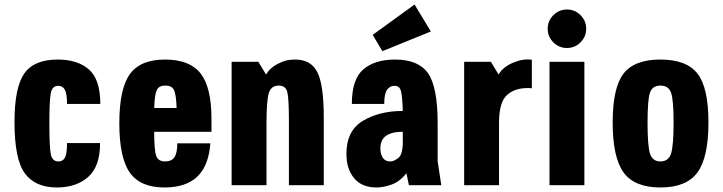

<svg xmlns="http://www.w3.org/2000/svg" viewBox="-20 -818 3193 848"><path d="M198 -272Q198 -371 204 -405Q210 -439 237 -439Q257 -439 266.5 -421.5Q276 -404 276 -359H423Q423 -467 373 -511Q323 -555 235 -555Q130 -555 87 -493Q44 -431 44 -279Q44 -114 90 -52Q136 10 231 10Q317 10 369.5 -36.5Q422 -83 422 -186H276Q276 -139 267 -122Q258 -105 238 -105Q210 -105 204 -139Q198 -173 198 -272Z M914 -236V-293Q914 -432 866 -493.5Q818 -555 709 -555Q600 -555 553.5 -490.5Q507 -426 507 -274Q507 -121 553.5 -55.5Q600 10 706 10Q802 10 852 -38.5Q902 -87 909 -185H763Q763 -142 750.5 -123.5Q738 -105 708 -105Q679 -105 670 -129.5Q661 -154 661 -236ZM760 -341H661Q663 -401 672.5 -420.5Q682 -440 710 -440Q739 -440 748.5 -420.5Q758 -401 760 -341Z M1003 0H1157V-272Q1157 -372 1167 -406Q1177 -440 1211 -440Q1243 -440 1249.5 -409Q1256 -378 1256 -285V0H1410V-298Q1410 -444 1381.5 -499.5Q1353 -555 1284 -555Q1251 -555 1227.5 -545.5Q1204 -536 1188 -524.5Q1172 -513 1164.5 -502.5Q1157 -492 1155 -489L1121 -545H1003Z M1534 -359H1677Q1677 -404 1689.5 -421.5Q1702 -439 1722 -439Q1745 -439 1751 -415.5Q1757 -392 1759 -328Q1656 -328 1583 -284.5Q1510 -241 1510 -138Q1510 -72 1544 -31Q1578 10 1643 10Q1674 10 1710 -3Q1746 -16 1775 -53L1786 0H1929L1913 -106V-272Q1913 -434 1870.5 -494.5Q1828 -555 1725 -555Q1635 -555 1584.5 -511.5Q1534 -468 1534 -359ZM1759 -236V-193Q1759 -136 1739.5 -120.5Q1720 -105 1704 -105Q1681 -105 1670.5 -121.5Q1660 -138 1660 -162Q1660 -201 1685.5 -218.5Q1711 -236 1759 -236ZM1669 -592 1883 -679 1811 -798 1626 -664Z M2030 0H2184V-275Q2184 -366 2218.5 -397.5Q2253 -429 2308 -429Q2313 -429 2318.5 -429Q2324 -429 2329 -428V-554Q2291 -560 2246 -541Q2201 -522 2182 -489L2148 -545H2030Z M2561 0V-545H2407V0ZM2399 -691Q2399 -656 2424 -631Q2449 -606 2484 -606Q2519 -606 2544 -631Q2569 -656 2569 -691Q2569 -726 2544 -751Q2519 -776 2484 -776Q2449 -776 2424 -751Q2399 -726 2399 -691Z M2686 -277Q2686 -123 2734 -56.5Q2782 10 2897 10Q3012 10 3060.5 -56.5Q3109 -123 3109 -277Q3109 -431 3060.5 -493Q3012 -555 2897 -555Q2782 -555 2734 -493Q2686 -431 2686 -277ZM2840 -276Q2840 -379 2851 -409.5Q2862 -440 2897 -440Q2932 -440 2943.5 -409.5Q2955 -379 2955 -276Q2955 -173 2943.5 -139Q2932 -105 2897 -105Q2862 -105 2851 -139Q2840 -173 2840 -276Z"/></svg>

Font: Secuela Black
Style: Regular
Weight: 900
Designer: Fernando Haro
Foundry: deFharo
Version: Version 1.704